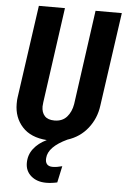

<svg xmlns="http://www.w3.org/2000/svg" viewBox="-61 -736 668 1019"><g transform="rotate(5 273.0 -226.0)"><path d="M546 -692 475 -192Q466 -124 424.5 -71.5Q383 -19 317 2Q217 49 213 109Q211 130 220.5 141.5Q230 153 251 153Q273 153 302 145L283 233Q252 240 224 240Q175 240 144 213.5Q113 187 113 144Q113 101 138.5 68Q164 35 208 14Q122 8 77 -41.5Q32 -91 32 -164Q32 -187 34 -198L104 -692H243L172 -184Q170 -168 170 -162Q170 -130 187 -111.5Q204 -93 239 -93Q281 -93 305 -120Q329 -147 336 -189L406 -692Z"/></g></svg>

Font: Fira Sans Compressed SemiBold
Style: Italic
Weight: 600
Width: 1
Italic angle: -8°
Designer: bBox Type GmbH & Carrois Corporate GbR & Edenspiekermann AG
Foundry: bBox Type GmbH & Carrois Corporate GbR & Edenspiekermann AG
Version: Version 4.301